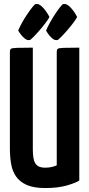

<svg xmlns="http://www.w3.org/2000/svg" viewBox="-20 -941 451 971"><path d="M209 10Q150 10 114.5 -6Q79 -22 60.5 -49.5Q42 -77 36 -113.5Q30 -150 30 -192V-679Q30 -690 35 -694Q40 -698 64 -699Q88 -700 146 -700V-188Q146 -164 148.5 -146Q151 -128 158 -116Q165 -104 177.5 -98.5Q190 -93 209 -93Q226 -93 241.5 -96.5Q257 -100 267 -105V-679Q267 -690 272 -694Q277 -698 300.5 -699Q324 -700 381 -700V-28Q363 -16 318 -3Q273 10 209 10ZM132 -739Q118 -735 104 -747Q90 -759 81 -772.5Q72 -786 72 -786Q79 -804 91.5 -826.5Q104 -849 118 -869.5Q132 -890 143.5 -904.5Q155 -919 159 -920Q177 -925 197.5 -902.5Q218 -880 230 -855Q224 -843 210 -824.5Q196 -806 179 -786.5Q162 -767 148.5 -753.5Q135 -740 132 -739ZM272 -739Q258 -735 244 -747Q230 -759 221.5 -772.5Q213 -786 213 -786Q220 -804 232.5 -826.5Q245 -849 258.5 -869.5Q272 -890 283.5 -904.5Q295 -919 299 -920Q317 -925 337.5 -902.5Q358 -880 370 -855Q364 -843 350 -824.5Q336 -806 319 -786.5Q302 -767 288.5 -753.5Q275 -740 272 -739Z"/></svg>

Font: Yanone Kaffeesatz ExtraLight
Style: Bold
Weight: 700
Version: Version 2.003